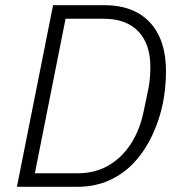

<svg xmlns="http://www.w3.org/2000/svg" viewBox="-20 -718 690 738"><path d="M45 0 184 -698H382Q457 -698 509.5 -668.5Q562 -639 590 -582.5Q618 -526 618 -443Q618 -412 615 -381.5Q612 -351 606 -321Q593 -257 565.5 -198.5Q538 -140 497.5 -95.5Q457 -51 401.5 -25.5Q346 0 278 0ZM114 -52H279Q346 -52 398 -82.5Q450 -113 484.5 -167.5Q519 -222 533 -294L551 -380Q555 -402 556.5 -422.5Q558 -443 558 -460Q558 -549 511.5 -597.5Q465 -646 378 -646H232Z"/></svg>

Font: IBM Plex Sans Light
Style: Italic
Weight: 300
Italic angle: -11.31°
Designer: Mike Abbink, Paul van der Laan, Pieter van Rosmalen
Foundry: Bold Monday
Version: Version 3.201